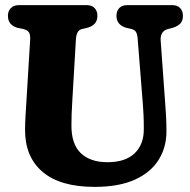

<svg xmlns="http://www.w3.org/2000/svg" viewBox="-20 -720 744 751"><path d="M539 -310 518.5 -568Q517 -587.5 511.5 -595.5Q506 -603.5 494.5 -606.5L474.5 -611Q435.5 -622.5 435.5 -658Q435.5 -677 446.5 -688.5Q457.5 -700 478 -700H653Q673.5 -700 684.5 -688.5Q695.5 -677 695.5 -658Q695.5 -639 685.5 -628.2Q675.5 -617.5 656.5 -611.5L637 -606.5Q605.5 -597.5 608.5 -560.5L626.5 -311Q628.5 -285 629.8 -260.8Q631 -236.5 631 -210Q632 -146 601.2 -96Q570.5 -46 508 -17.5Q445.5 11 350 11Q215.5 11 146.5 -47.8Q77.5 -106.5 78 -213Q78 -233.5 79.8 -266.5Q81.5 -299.5 84 -335L98 -565.5Q99 -583.5 93.5 -593Q88 -602.5 71 -606.5L50.5 -610.5Q11 -621 11 -658Q11 -677 22.5 -688.5Q34 -700 54.5 -700H318.5Q339 -700 350 -688.5Q361 -677 361 -658Q361 -622 322 -611.5L300.5 -606.5Q279 -601 277 -567L263 -329Q261 -299 260.2 -274.5Q259.5 -250 259.5 -231.5Q258.5 -157 295.8 -121.2Q333 -85.5 400.5 -85.5Q470.5 -85.5 507 -120.8Q543.5 -156 542.5 -217.5Q542.5 -247.5 541.5 -268Q540.5 -288.5 539 -310Z"/></svg>

Font: Fraunces 144pt S100
Style: Bold
Weight: 700
Version: Version 1.000; ttfautohint (v1.8.3)